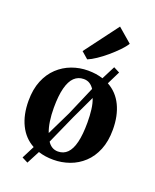

<svg xmlns="http://www.w3.org/2000/svg" viewBox="-170 -965 922 1141"><g transform="rotate(20 291.0 -394.0)"><path d="M146 79.5 108.5 60.5 149.5 -20Q89.5 -52.5 58 -116.5Q26.5 -180.5 26.5 -269Q26.5 -341.5 48.8 -395.8Q71 -450 109.5 -486Q148 -522 196.8 -540Q245.5 -558 298.5 -558Q325 -558 348.8 -554.5Q372.5 -551 393.5 -544L437 -629.5L475 -610L434 -527Q494.5 -494 525.5 -429.8Q556.5 -365.5 556.5 -277.5Q556.5 -204 534.2 -149.8Q512 -95.5 473.5 -59.8Q435 -24 386 -6.5Q337 11 284 11Q257.5 11 234 7.5Q210.5 4 189 -3ZM205 -129 278.5 -280 357.5 -463.5Q345.5 -482 329.5 -492Q313.5 -502 292 -502Q256.5 -502 232 -478.5Q207.5 -455 194.8 -406Q182 -357 182 -280.5Q182 -235 187.8 -196.5Q193.5 -158 205 -129ZM293 -44.5Q328.5 -44.5 352.2 -68.2Q376 -92 388 -141.2Q400 -190.5 400 -266Q400 -310 395.2 -348Q390.5 -386 379 -414L309.5 -266.5L227.5 -83Q239 -64.5 255.5 -54.5Q272 -44.5 293 -44.5ZM269.5 -619 227.5 -655.5 387 -868.5 476 -792Q463 -770.5 437.8 -744.5Q412.5 -718.5 382.5 -693Q352.5 -667.5 323 -647.8Q293.5 -628 271 -619Z"/></g></svg>

Font: Merriweather 48pt
Style: Bold
Weight: 700
Version: Version 2.100